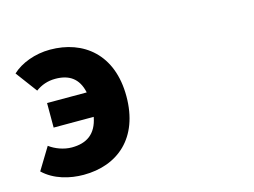

<svg xmlns="http://www.w3.org/2000/svg" viewBox="-85 -687 1169 884"><g transform="rotate(-15 500.0 -244.5)"><path d="M214 54C376 54 497 -46 497 -245C497 -445 371 -543 212 -543C141 -543 72 -517 31 -478L107 -376C134 -396 165 -407 201 -407C265 -407 310 -380 325 -309H136V-192H327C312 -112 263 -82 194 -82C156 -82 116 -97 88 -118L24 -13C75 36 149 54 214 54Z"/></g></svg>

Font: コーポレート・ロゴ ver3 Bold
Style: Regular
Weight: 700
Designer: [KANA_main] LOGOTYPE.JP [Source Han Sans] Ryoko NISHIZUKA 西塚涼子 (kana, bopomofo & ideographs); Paul D. Hunt (Latin, Greek
Version: Version 12.001;FEAKit 1.0